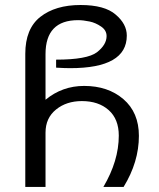

<svg xmlns="http://www.w3.org/2000/svg" viewBox="-20 -760 630 760"><path d="M529.8 -222.2Q529.8 -118.7 469.2 -20H389.2Q450.2 -123.5 450.2 -223.1Q450.2 -288.6 410.2 -324.2Q370.1 -359.9 304.2 -359.9Q243.2 -359.9 202.1 -326.7Q160.2 -293 160.2 -234.9V-20H80.1V-546.9Q80.1 -646 139.2 -692.9Q199.2 -740.2 298.8 -740.2Q394.5 -740.2 438 -702.1Q481.9 -665 481.9 -619.1Q481.9 -490.2 257.8 -490.2Q235.8 -490.2 202.1 -492.2V-523.9Q325.2 -523.9 363.8 -553.2Q401.9 -583 401.9 -617.2Q401.9 -640.1 380.4 -654.8Q358.4 -669.9 335 -674.8Q309.6 -680.2 289.1 -680.2Q160.2 -680.2 160.2 -545.9V-365.2Q226.6 -419.9 313 -419.9Q407.2 -419.9 468.3 -367.7Q529.8 -314.9 529.8 -222.2Z"/></svg>

Font: Miedinger*
Style: Book
Weight: 400
Version: Version 001.000